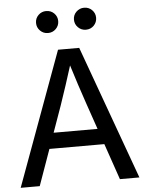

<svg xmlns="http://www.w3.org/2000/svg" viewBox="-61 -991 786 1040"><g transform="rotate(-5 331.5 -471.0)"><path d="M8.8 0 275.4 -727.5H390.6L654.3 0H548.3L402.3 -424.3Q385.7 -472.2 366.5 -531.2Q347.2 -590.3 318.8 -681.6H347.2Q318.4 -590.3 299.1 -531.2Q279.8 -472.2 263.2 -424.3L112.3 0ZM151.4 -196.3V-281.7H511.7V-196.3ZM436 -822.3Q410.6 -822.3 393.1 -839.8Q375.5 -857.4 375.5 -882.3Q375.5 -907.2 393.3 -924.6Q411.1 -941.9 436 -941.9Q460.9 -941.9 478.5 -924.6Q496.1 -907.2 496.1 -882.3Q496.1 -857.4 478.8 -839.8Q461.4 -822.3 436 -822.3ZM229.5 -822.3Q204.6 -822.3 187 -839.8Q169.4 -857.4 169.4 -882.3Q169.4 -907.2 187 -924.6Q204.6 -941.9 229.5 -941.9Q254.9 -941.9 272.5 -924.6Q290 -907.2 290 -882.3Q290 -857.4 272.5 -839.8Q254.9 -822.3 229.5 -822.3Z"/></g></svg>

Font: Inter Cardless Display
Style: Regular
Weight: 400
Designer: Rasmus Andersson
Foundry: rsms
Version: Version 4.001;git-9221beed3